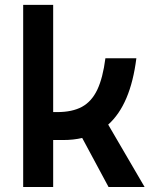

<svg xmlns="http://www.w3.org/2000/svg" viewBox="-20 -752 626 772"><path d="M73.2 0V-732.4H193.8V-301.3H210Q270.5 -301.3 309.6 -322.5Q348.6 -343.8 371.1 -391.1Q393.6 -438.5 403.8 -517.6H528.3Q504.9 -331.1 415 -251L561.5 0H416.5L310.5 -197.3Q275.4 -189 234.4 -189H193.8V0Z"/></svg>

Font: CaskaydiaCove NFP SemiBold
Style: Regular
Weight: 600
Designer: Aaron Bell
Foundry: Saja Typeworks
Version: Version 2111.001; VTT 6.35;Nerd Fonts 3.1.1